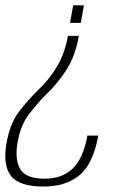

<svg xmlns="http://www.w3.org/2000/svg" viewBox="-39 -613 456 722"><path d="M257.5 -478H216.5Q205 -413 175.5 -363.2Q146 -313.5 105.5 -275.5Q70.5 -242 34 -195Q-2.5 -148 -15 -71.5Q-28.5 9 2.5 48.8Q33.5 88.5 125 88.5Q207.5 88.5 259.2 46.5Q311 4.5 330.5 -103H289.5Q274 -17 234.2 21Q194.5 59 130 59Q58 59 37 22.8Q16 -13.5 27 -77Q38.5 -143 70.2 -184Q102 -225 132.5 -256Q177.5 -298 211 -350.5Q244.5 -403 257.5 -478ZM265 -527 276.5 -593H236L224.5 -527Z"/></svg>

Font: Anybody UltraCondensed Thin ExtraLight
Style: Italic
Weight: 250
Italic angle: -10°
Version: Version 1.111